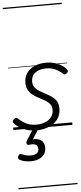

<svg xmlns="http://www.w3.org/2000/svg" viewBox="-85 -1031 651 1552"><g transform="rotate(-5 240.5 -255.0)"><path d="M186 19Q140 19 104 7Q68 -5 43 -22.5Q18 -40 6 -56Q0 -64 1.5 -71Q3 -78 13 -87Q23 -96 30.5 -96.5Q38 -97 45 -89Q66 -67 102 -47Q138 -27 188 -27Q228 -27 260 -39.5Q292 -52 311 -76.5Q330 -101 330 -136Q330 -164 315.5 -182Q301 -200 278.5 -213.5Q256 -227 230 -240Q204 -253 181.5 -269.5Q159 -286 144.5 -310.5Q130 -335 130 -372Q130 -417 152.5 -450Q175 -483 216 -501Q257 -519 311 -519Q354 -519 387.5 -507.5Q421 -496 443.5 -480Q466 -464 475 -449Q482 -440 480.5 -433.5Q479 -427 469 -419Q461 -413 454 -412Q447 -411 440 -418Q414 -442 381.5 -457.5Q349 -473 306 -473Q251 -473 218 -448Q185 -423 185 -377Q185 -348 199.5 -329Q214 -310 237 -296Q260 -282 285.5 -269Q311 -256 334 -240Q357 -224 371.5 -201Q386 -178 386 -143Q386 -90 359 -54Q332 -18 286.5 0.5Q241 19 186 19ZM118 264Q94 264 68 258.5Q42 253 24 240Q16 234 17 225.5Q18 217 23 210Q28 201 34.5 199Q41 197 49 200Q63 207 81.5 212Q100 217 123 217Q154 217 171 205Q188 193 188 168Q188 143 169.5 134Q151 125 116 130Q108 131 104 128.5Q100 126 97 121Q95 114 96 108.5Q97 103 102 94L165 -4H210L138 108L123 94Q162 84 189 91Q216 98 230 117Q244 136 244 164Q244 195 228.5 217.5Q213 240 184.5 252Q156 264 118 264ZM0 471H479V481H0ZM0 -20H479V0H0ZM0 -505H479V-500H0ZM0 -991H479V-981H0Z"/></g></svg>

Font: Playwrite IE Guides
Style: Regular
Weight: 400
Designer: Veronika Burian, José Scaglione
Foundry: TypeTogether
Version: Version 1.003